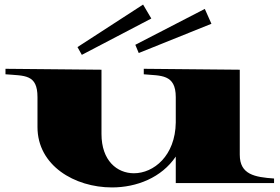

<svg xmlns="http://www.w3.org/2000/svg" viewBox="-20 -805 1223 840"><path d="M470 15C578 15 687 -28 749 -120V-4H1179V-24C1095 -30 1029 -41 1029 -128V-500L609 -504V-480C683 -473 749 -482 749 -380V-269C747 -123 652 -47 566 -47C492 -47 424 -102 424 -219V-500L4 -504V-480C88 -473 144 -481 144 -380V-249C144 -81 306 15 470 15ZM642 -724 606 -785 319 -599 338 -565ZM905 -701 876 -766 572 -609 587 -573Z"/></svg>

Font: Sprat Extended Black
Style: Regular
Weight: 900
Width: 9
Designer: Ethan Nakache
Foundry: Collletttivo
Version: Version 2.000;Glyphs 3.2 (3217)